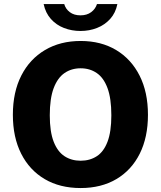

<svg xmlns="http://www.w3.org/2000/svg" viewBox="-20 -940 813 970"><path d="M387.5 10Q282.5 10 205.8 -35.2Q129 -80.5 87 -163.5Q45 -246.5 45 -360Q45 -474.5 87.5 -558Q130 -641.5 207.2 -687.2Q284.5 -733 387.5 -733Q490.5 -733 566.8 -687.2Q643 -641.5 685.2 -558Q727.5 -474.5 727.5 -360Q727.5 -246.5 686 -163.5Q644.5 -80.5 568 -35.2Q491.5 10 387.5 10ZM387.5 -128Q434 -128 469 -150.8Q504 -173.5 523.2 -224Q542.5 -274.5 542.5 -357.5Q542.5 -443 523 -495.2Q503.5 -547.5 468.5 -571.2Q433.5 -595 387.5 -595Q341 -595 306 -571Q271 -547 251.2 -494.8Q231.5 -442.5 231.5 -357.5Q231.5 -274.5 251.2 -224Q271 -173.5 306 -150.8Q341 -128 387.5 -128ZM573 -919.5Q564 -874.5 536.5 -844.2Q509 -814 470.2 -798.8Q431.5 -783.5 386.5 -783.5Q342.5 -783.5 303.5 -798.5Q264.5 -813.5 237.2 -844Q210 -874.5 200.5 -919.5H304.5Q311.5 -894.5 332.8 -878.5Q354 -862.5 386.5 -862.5Q419 -862.5 440.5 -878.5Q462 -894.5 470 -919.5Z"/></svg>

Font: Public Sans Thin ExtraBold
Style: Regular
Weight: 800
Version: Version 1.007